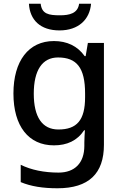

<svg xmlns="http://www.w3.org/2000/svg" viewBox="-20 -769 660 1029"><path d="M468 -749H404C397 -697 352 -687 301 -687C241 -687 204 -694 198 -749H135C140 -662 196 -606 299 -606C400 -606 461 -664 468 -749ZM269 -549C133 -549 52 -442 52 -268C52 -93 133 10 269 10C339 10 394 -15 431 -71H435C434 -57 432 -22 432 -5V13C432 104 381 156 294 156C217 156 147 142 91 114V207C146 230 210 240 288 240C456 240 537 161 537 7V-539H451L439 -468H434C395 -523 338 -549 269 -549ZM291 -461C391 -461 436 -406 436 -268V-248C436 -125 392 -75 293 -75C206 -75 161 -142 161 -267C161 -393 207 -461 291 -461Z"/></svg>

Font: Noto Sans Gujarati UI Medium
Style: Regular
Weight: 500
Designer: Jelle Bosma - Monotype Design Team, Universal Thirst
Foundry: Monotype Imaging Inc.
Version: Version 2.106